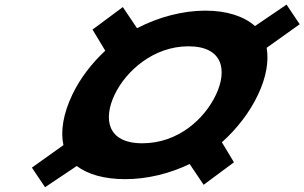

<svg xmlns="http://www.w3.org/2000/svg" viewBox="-20 -821 1312 828"><path d="M988.9 -121.1 936.9 -207.4C1001.5 -265.3 1056.1 -335.5 1092.5 -412.2C1128.6 -488.1 1139.9 -557.5 1130 -614.9L1272.4 -716.4L1215.7 -801.1L1079.6 -708.6C1032.4 -750.7 958.2 -775.1 865.7 -775.1C767.4 -775.1 662.6 -747.1 571 -699.3L509.7 -790.5L379 -693.5L433.9 -602.4C375 -547.5 325.1 -482.6 291.6 -412.2C252.5 -330 240.5 -255.2 253.5 -195.1L117.5 -98.2L174.3 -13.6L311 -105.1C358.6 -69 429.7 -48.4 520.2 -48.4C614.9 -48.4 711.9 -72.4 797.9 -113.8L858.1 -24.1ZM474.1 -412.2C523.8 -516.7 643.4 -621.3 792.5 -621.3C942.7 -621.3 960.9 -516.7 911.2 -412.2C861.5 -307.6 748 -203.1 593.7 -203.1C440.5 -203.1 425.6 -310.2 474.1 -412.2Z"/></svg>

Font: Hussar
Style: BdSuprExtOblFive
Weight: 700
Foundry: Cannot Into Space Fonts
Version: Version 2.00